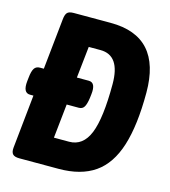

<svg xmlns="http://www.w3.org/2000/svg" viewBox="-106 -785 771 870"><g transform="rotate(15 280.0 -350.0)"><path d="M65 0Q42 0 33.5 -9.5Q25 -19 27 -40L53 -291H37Q3 -291 9 -347L11 -365Q14 -395 22.5 -408Q31 -421 49 -421H67L92 -660Q94 -681 102 -690.5Q110 -700 133 -700H306Q544 -700 544 -436Q544 -283 513.5 -186.5Q483 -90 418 -45Q353 0 249 0ZM192 -131H263Q328 -131 357 -202.5Q386 -274 386 -434Q386 -569 293 -569H238L222 -421H278Q312 -421 305 -364L303 -347Q299 -318 291 -304.5Q283 -291 266 -291H209Z"/></g></svg>

Font: Asap Condensed
Style: Bold Italic
Weight: 700
Width: 3
Italic angle: -6°
Designer: Pablo Cosgaya
Foundry: Omnibus-Type
Version: Version 3.001; ttfautohint (v1.8.4.7-5d5b)